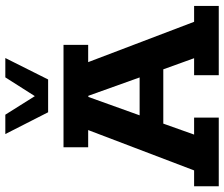

<svg xmlns="http://www.w3.org/2000/svg" viewBox="-80 -762 842 721"><g transform="rotate(-90 340.5 -401.0)"><path d="M2 0V-92.6H61.6L213.1 -490.4H148.4V-583H532.9V-490.4H468.2L619.6 -92.6H679.3V0H419V-92.6H482.9L428.1 -244.5L470 -208.3H212L250.2 -244.5L196.1 -92.6H260V0ZM256.5 -264 235.1 -297.2H442.4L422.6 -264L341.8 -489.7H337.5ZM279.9 -640.8 198.1 -801.5H270.8L340.5 -690.7L411 -801.5H483.6L403.1 -640.8Z"/></g></svg>

Font: Rokkitt SemiBold
Style: Regular
Weight: 600
Designer: Vernon Adams
Foundry: Vernon Adams
Version: Version 3.103